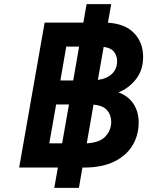

<svg xmlns="http://www.w3.org/2000/svg" viewBox="-20 -809 711 927"><path d="M72.5 0 195.5 -700H382.5L398 -789H517L501 -699.5Q585 -694 628 -648.5Q671 -603 671 -534.5Q671 -470 636.2 -426.2Q601.5 -382.5 552 -363Q599 -346 624.2 -307.8Q649.5 -269.5 649.5 -218Q649.5 -156.5 620 -107.2Q590.5 -58 531.8 -29Q473 0 384.5 0H378L361 98H242L259.5 0ZM271.5 -420.5H333.5L362 -584H300ZM545.5 -514Q545.5 -540 530.2 -559.2Q515 -578.5 480.5 -582.5L452.5 -423Q498 -429.5 521.8 -453.5Q545.5 -477.5 545.5 -514ZM218 -117H280L313 -304.5H251ZM517 -220Q517 -254 497.2 -276.8Q477.5 -299.5 431.5 -304L399 -117Q462.5 -120.5 489.8 -151Q517 -181.5 517 -220Z"/></svg>

Font: Overpass
Style: Bold Italic
Weight: 700
Italic angle: -10°
Designer: Delve Withrington, Dave Bailey, Thomas Jockin
Foundry: Delve Fonts LLC
Version: Version 4.000; ttfautohint (v1.8.3)